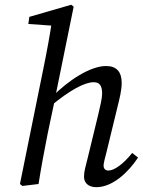

<svg xmlns="http://www.w3.org/2000/svg" viewBox="-20 -760 590 793"><path d="M72.5 8 139.2 0C150.2 -70.1 163.2 -139.7 177.3 -210.1L206.3 -347.3L209.3 -364.3L284.2 -732.3L274 -740.4L101.1 -690.3L97 -661L214.3 -652.7L196.2 -683.8C186.2 -614.7 173.2 -545.7 159.1 -476.6L62.4 -0.1L72.5 8ZM377.6 13.1C446.1 13.1 511.2 -50 550.2 -109.2L526 -128.3C490.1 -83.4 452.5 -55.6 427.7 -55.6C415.7 -55.6 407.8 -62.6 407.8 -76.5C407.8 -86.5 413.7 -107.3 420.7 -135.1L465.7 -320.2C473.7 -353.2 482.6 -386.1 482.6 -417.9C482.6 -464.2 460.3 -487.3 418.3 -487.3C352.2 -487.3 261.4 -427.6 194.2 -359.2L189.3 -322C268.6 -387.6 329.2 -420.4 367 -420.4C388.8 -420.4 401.8 -409.4 401.8 -373.8C401.8 -353.9 393.8 -321 385.8 -287.1L343 -110.8C333 -70.1 327 -52.7 327 -29.5C327 -4.1 346.2 13.1 377.6 13.1Z"/></svg>

Font: Source Serif Variable
Style: Italic
Weight: 389
Italic angle: -12°
Designer: Frank Grießhammer
Foundry: Adobe Systems Incorporated
Version: Version 3.001;hotconv 1.0.111;makeotfexe 2.5.65597